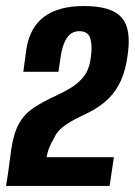

<svg xmlns="http://www.w3.org/2000/svg" viewBox="-30 -614 445 634"><path d="M-10 0Q-5 -30 -1 -60Q3 -90 7 -120Q15 -174 32.5 -205.5Q50 -237 80.5 -257.5Q111 -278 157 -299Q183 -311 206.5 -325.5Q230 -340 247 -362Q264 -384 269 -418L271 -434Q275 -467 267.5 -489Q260 -511 232 -511Q205 -511 190 -487.5Q175 -464 169 -418L163 -377H47L57 -451Q68 -523 115.5 -558.5Q163 -594 246 -594Q309 -594 343.5 -577Q378 -560 389 -524Q400 -488 391 -429Q385 -383 369.5 -348.5Q354 -314 328.5 -288.5Q303 -263 264 -243Q238 -231 215.5 -219Q193 -207 175.5 -193Q158 -179 148 -157Q140 -144 133.5 -128.5Q127 -113 124 -95H346L332 0Z"/></svg>

Font: Alumni Sans Thin
Style: Bold Italic
Weight: 700
Italic angle: -8°
Version: Version 1.016